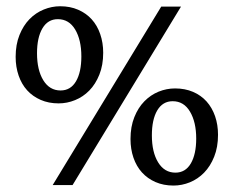

<svg xmlns="http://www.w3.org/2000/svg" viewBox="-20 -589 744 611"><path d="M308.4 -421.1Q308.4 -381.8 296.2 -351.5Q284 -321.1 264.2 -300.9Q244.4 -280.7 218.9 -270.4Q193.5 -260 166.5 -260Q134.9 -260 109.5 -271.1Q84 -282.2 66.4 -301.6Q48.7 -321.1 39.3 -348.5Q29.8 -376 29.8 -408Q29.8 -447.3 42 -477.6Q54.2 -508 74 -528.2Q93.8 -548.4 119.3 -558.7Q144.7 -569.1 171.6 -569.1Q203.3 -569.1 228.7 -558Q254.2 -546.9 271.8 -527.5Q289.5 -508 298.9 -480.5Q308.4 -453.1 308.4 -421.1ZM210.9 0H147.6L493.1 -568H556ZM97.8 -419.6Q97.8 -366.2 117.8 -333.6Q137.8 -301.1 172.7 -301.1Q204.7 -301.1 221.8 -330.2Q238.9 -359.3 238.9 -409.5Q238.9 -461.8 219.3 -494.9Q199.6 -528 164 -528Q132.4 -528 115.1 -498.9Q97.8 -469.8 97.8 -419.6ZM673.8 -160Q673.8 -120.7 661.6 -90.4Q649.5 -60 629.6 -39.6Q609.8 -19.3 584.4 -8.9Q558.9 1.5 532 1.5Q500.4 1.5 474.9 -9.6Q449.5 -20.7 431.8 -40.2Q414.2 -59.6 404.7 -87.1Q395.3 -114.5 395.3 -146.5Q395.3 -185.8 407.5 -216.2Q419.6 -246.5 439.5 -266.7Q459.3 -286.9 484.7 -297.3Q510.2 -307.6 537.1 -307.6Q568.7 -307.6 594.2 -296.7Q619.6 -285.8 637.3 -266.2Q654.9 -246.5 664.4 -219.3Q673.8 -192 673.8 -160ZM463.3 -158.2Q463.3 -104.7 483.3 -72.2Q503.3 -39.6 538.2 -39.6Q570.2 -39.6 587.3 -68.9Q604.4 -98.2 604.4 -148Q604.4 -200.4 584.7 -233.6Q565.1 -266.9 529.5 -266.9Q497.8 -266.9 480.5 -237.8Q463.3 -208.7 463.3 -158.2Z"/></svg>

Font: Rasa
Style: Regular
Weight: 400
Version: Version 1.000;PS 1.000;hotconv 1.0.88;makeotf.lib2.5.647800;